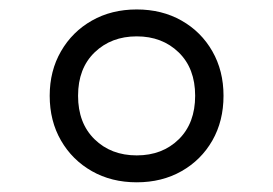

<svg xmlns="http://www.w3.org/2000/svg" viewBox="-20 -768 564 396"><path d="M262 -392Q210 -392 169.5 -415Q129 -438 105.8 -478.2Q82.5 -518.5 82.5 -570.5Q82.5 -622 105.8 -662.2Q129 -702.5 169.5 -725.5Q210 -748.5 262 -748.5Q314 -748.5 354.5 -725.5Q395 -702.5 418 -662.2Q441 -622 441 -570.5Q441 -518.5 418 -478.2Q395 -438 354.5 -415Q314 -392 262 -392ZM262 -447.5Q315 -447.5 348.8 -480.8Q382.5 -514 382.5 -570.5Q382.5 -627 348.5 -660Q314.5 -693 262 -693Q209.5 -693 175.2 -660Q141 -627 141 -570.5Q141 -514 175 -480.8Q209 -447.5 262 -447.5Z"/></svg>

Font: Encode Sans Expanded Expanded
Style: Regular
Weight: 400
Width: 7
Designer: Multiple Designers
Foundry: Impallari Type
Version: Version 3.000; ttfautohint (v1.8.3) -l 8 -r 50 -G 200 -x 14 